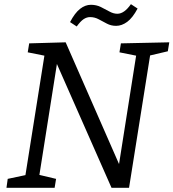

<svg xmlns="http://www.w3.org/2000/svg" viewBox="-20 -901 832 921"><path d="M560 -693 792 -698 785 -655 700 -635 599 0H515L253 -594L169 -62L249 -43L242 0H11L17 -43L102 -61L193 -634L113 -650L120 -693L295 -698L551 -114L633 -634L553 -650ZM348 -774 316 -795Q339 -839 364 -858.5Q389 -878 416 -878Q442 -878 463.5 -867.5Q485 -857 504.5 -846Q524 -835 543 -835Q576 -835 608 -881L640 -860Q616 -815 590 -796Q564 -777 537 -777Q513 -777 493 -787.5Q473 -798 453.5 -808.5Q434 -819 412 -819Q396 -819 381 -809Q366 -799 348 -774Z"/></svg>

Font: Bitter
Style: Italic
Weight: 400
Italic angle: -9°
Designer: Sol Matas, and Bitter project Authors
Foundry: Sol Matas
Version: Version 2.001